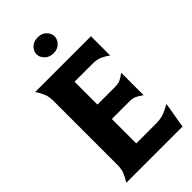

<svg xmlns="http://www.w3.org/2000/svg" viewBox="-274 -973 1045 1045"><g transform="rotate(-45 248.5 -450.5)"><path d="M221 -113H370Q408 -113 434 -122.5Q460 -132 489 -149L464 0H31Q48 -26 57 -48.5Q66 -71 66 -106V-594Q66 -629 56.5 -651.5Q47 -674 30 -700H459V-552Q435 -569 413.5 -578.5Q392 -588 360 -588H221V-412H356Q382 -412 398.5 -420Q415 -428 435 -443V-270Q415 -285 398.5 -293Q382 -301 356 -301H221ZM180 -840Q180 -863 199 -882Q218 -901 250 -901Q282 -901 300.5 -881.5Q319 -862 319 -840Q319 -817 300.5 -797.5Q282 -778 250 -778Q218 -778 199 -797.5Q180 -817 180 -840Z"/></g></svg>

Font: LT Museum
Style: Bold
Weight: 700
Designer: Daniel Lyons
Foundry: LyonsType
Version: Version 1.010